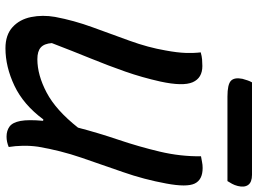

<svg xmlns="http://www.w3.org/2000/svg" viewBox="-140 -790 944 704"><g transform="rotate(90 332.0 -438.0)"><path d="M157 14Q108 14 79.5 -12Q51 -38 42.5 -80Q34 -122 42 -168Q55 -237 80 -305.5Q105 -374 129.5 -441.5Q154 -509 165 -573Q173 -616 174 -646.5Q175 -677 172 -702Q186 -706 198 -707Q210 -708 222 -708Q266 -708 281.5 -672.5Q297 -637 279 -554Q264 -487 242.5 -425.5Q221 -364 194.5 -299Q168 -234 138 -156Q140 -128 154 -115.5Q168 -103 197 -103Q255 -103 319.5 -137Q384 -171 448 -252Q467 -325 492.5 -400.5Q518 -476 536 -552Q554 -628 553 -703Q566 -705 575 -707Q584 -709 596 -709Q639 -709 653 -680Q667 -651 653 -576Q638 -494 611 -417Q584 -340 558 -264Q532 -188 518 -106Q514 -78 514.5 -50Q515 -22 519 2Q500 10 481 10Q459 10 444 -1Q429 -12 423.5 -41Q418 -70 423 -124L418 -125Q364 -52 294.5 -19Q225 14 157 14ZM282 -890H621Q648 -890 658 -876Q668 -862 662 -838Q659 -826 654 -817Q649 -808 644 -800H334Q290 -800 276.5 -812.5Q263 -825 269 -855Q272 -866 275 -874.5Q278 -883 282 -890Z"/></g></svg>

Font: Recursive Sn Csl St Med
Style: Italic
Weight: 500
Italic angle: -15°
Version: Version 1.079;hotconv 1.0.112;makeotfexe 2.5.65598; ttfautoh